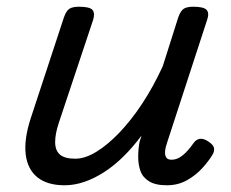

<svg xmlns="http://www.w3.org/2000/svg" viewBox="-20 -535 686 571"><path d="M172 16Q121 16 91.5 -7.5Q62 -31 56.5 -75.5Q51 -120 71 -182L170 -483Q177 -503 186.5 -509Q196 -515 215 -515Q247 -515 255 -505.5Q263 -496 257 -476L155 -170Q144 -137 144 -112.5Q144 -88 158 -75.5Q172 -63 204 -63Q233 -63 266.5 -83.5Q300 -104 335 -140.5Q370 -177 403 -227Q436 -277 464 -338L510 -483Q517 -503 526.5 -509Q536 -515 555 -515Q586 -515 594.5 -505.5Q603 -496 596 -476L477 -111Q472 -97 471 -85Q470 -73 474.5 -66.5Q479 -60 490 -60Q503 -60 514.5 -67Q526 -74 536.5 -85.5Q547 -97 556 -110Q563 -120 574 -122Q585 -124 600 -114Q615 -104 616.5 -94.5Q618 -85 612 -75Q602 -58 583 -36.5Q564 -15 537 0.5Q510 16 476 16Q442 16 423 4Q404 -8 397.5 -27Q391 -46 391 -68.5Q391 -91 395 -113L401 -132Q375 -97 347 -69.5Q319 -42 289.5 -23Q260 -4 230.5 6Q201 16 172 16Z"/></svg>

Font: Playwrite CZ
Style: Regular
Weight: 400
Designer: Veronika Burian, José Scaglione
Foundry: TypeTogether
Version: Version 1.002